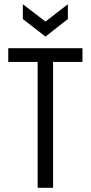

<svg xmlns="http://www.w3.org/2000/svg" viewBox="-20 -888 429 908"><path d="M158 0V-660H231V0ZM19 -595V-660H370V-595ZM88 -868 195 -786 301 -868V-798L195 -715L88 -798Z"/></svg>

Font: Bricolage Grotesque Condensed Light
Style: Regular
Weight: 300
Width: 3
Designer: Mathieu Triay
Foundry: Atelier Triay
Version: Version 1.000;gftools[0.9.30]